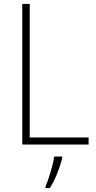

<svg xmlns="http://www.w3.org/2000/svg" viewBox="-20 -734 490 975"><path d="M93 0H430V-36H131V-714H93ZM296 69V61H255C250 103 226 180 211 213V221H233C262 176 284 117 296 69Z"/></svg>

Font: Noto Sans Thai Looped SemiCondensed ExtraLight
Style: Regular
Weight: 200
Width: 4
Designer: Sasikarn Vongin, Ben Mitchell
Foundry: The Fontpad Ltd
Version: Version 1.001